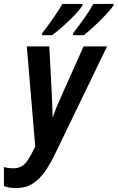

<svg xmlns="http://www.w3.org/2000/svg" viewBox="-36 -951 601 981"><path d="M45 10Q13 10 -16 0V-98Q-5 -94 7.5 -92.5Q20 -91 30 -91Q57 -91 75 -101.5Q93 -112 108.5 -136.5Q124 -161 144 -202L101 -714H216L229 -462Q230 -447 230.5 -425.5Q231 -404 232 -383Q233 -362 233 -350Q242 -377 255 -408Q268 -439 282 -470L391 -714H511L249 -172Q225 -121 197.5 -80Q170 -39 133.5 -14.5Q97 10 45 10ZM338 -782Q414 -880 441 -931H545L544 -923Q530 -903 503.5 -874.5Q477 -846 446.5 -818Q416 -790 392 -771H336ZM180 -782Q217 -830 243 -868.5Q269 -907 283 -931H386L385 -923Q372 -902 346 -874.5Q320 -847 288.5 -819Q257 -791 230 -771H178Z"/></svg>

Font: Noto Sans ExtraCondensed SemiBold
Style: Italic
Weight: 600
Width: 2
Italic angle: -12°
Designer: Monotype Design Team
Foundry: Monotype Imaging Inc.
Version: Version 2.013; ttfautohint (v1.8.4.7-5d5b)